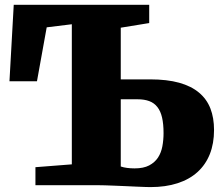

<svg xmlns="http://www.w3.org/2000/svg" viewBox="-20 -763 916 791"><path d="M126 -74.2 275.9 -85.9V-663.1L172.4 -650.4L132.3 -428.2H19L36.6 -743.2H594.7V-668L477.5 -648.9V-436H598.6Q668.5 -436 718.3 -422.1Q768.1 -408.2 800 -381.3Q832 -354.5 846.9 -315.9Q861.8 -277.3 861.8 -227.5Q861.8 -171.9 844.5 -128.2Q827.1 -84.5 793.7 -54.2Q760.3 -23.9 711.4 -8.1Q662.6 7.8 599.6 7.8Q593.8 7.8 578.4 7.3Q563 6.8 542.5 5.9Q522 4.9 498.5 3.9Q475.1 2.9 453.1 2Q431.2 1 412.8 0.5Q394.5 0 384.3 0H126ZM477.5 -77.1Q488.8 -73.2 503.2 -71.3Q517.6 -69.3 534.7 -69.3Q571.3 -69.3 594.5 -81.5Q617.7 -93.8 630.9 -113.8Q644 -133.8 648.9 -160.2Q653.8 -186.5 653.8 -214.4Q653.8 -252 647.7 -278.6Q641.6 -305.2 628.4 -322Q615.2 -338.9 595 -346.4Q574.7 -354 546.4 -354H477.5Z"/></svg>

Font: Merriweather UltraBold
Style: Regular
Weight: 900
Designer: Eben Sorkin ( sorkintype@gmail.com )
Foundry: Eben Sorkin
Version: Version 1.570; ttfautohint (v1.3) -l 8 -r 32 -G 0 -x 0 -H 60